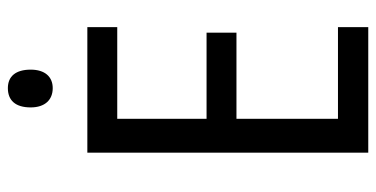

<svg xmlns="http://www.w3.org/2000/svg" viewBox="-254 -702 956 488"><g transform="rotate(-90 224.0 -458.0)"><path d="M244 -916C213 -916 195 -897 195 -858C195 -822 214 -802 244 -802C273 -802 291 -822 291 -858C291 -896 274 -916 244 -916ZM399 0V-77H166V-335H385V-411H166V-638H399V-714H80V0Z"/></g></svg>

Font: Noto Sans Gurmukhi UI Condensed
Style: Regular
Weight: 400
Width: 3
Designer: Jelle Bosma - Monotype Design Team
Foundry: Monotype Imaging Inc.
Version: Version 2.004